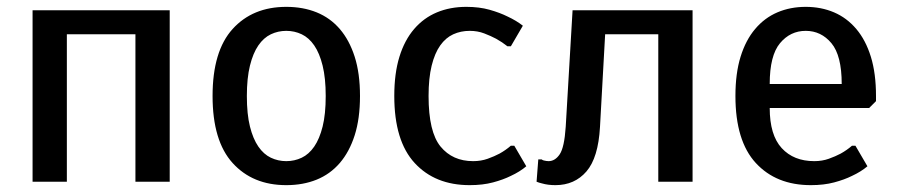

<svg xmlns="http://www.w3.org/2000/svg" viewBox="-20 -530 2620 560"><path d="M475 0H375V-430H175V0H75V-500H475Z M1030 -250Q1030 -184 1014.5 -135.5Q999 -87 971 -54.5Q943 -22 903.5 -6Q864 10 815 10Q717 10 658.5 -54.5Q600 -119 600 -250Q600 -381 658.5 -445.5Q717 -510 815 -510Q864 -510 903.5 -494Q943 -478 971 -445.5Q999 -413 1014.5 -364.5Q1030 -316 1030 -250ZM930 -250Q930 -302 921 -338.5Q912 -375 896.5 -397.5Q881 -420 860 -430Q839 -440 815 -440Q791 -440 770 -430Q749 -420 733.5 -397.5Q718 -375 709 -338.5Q700 -302 700 -250Q700 -197 709 -161Q718 -125 733.5 -102.5Q749 -80 770 -70Q791 -60 815 -60Q839 -60 860 -70Q881 -80 896.5 -102.5Q912 -125 921 -161Q930 -197 930 -250Z M1350 -440Q1324 -440 1302 -430Q1280 -420 1264 -397.5Q1248 -375 1239 -338.5Q1230 -302 1230 -250Q1230 -145 1265 -102.5Q1300 -60 1360 -60Q1383 -60 1402.5 -67Q1422 -74 1437 -82Q1455 -92 1470 -105H1480L1515 -45Q1496 -29 1470 -17Q1448 -6 1418 2Q1388 10 1350 10Q1249 10 1189.5 -54.5Q1130 -119 1130 -250Q1130 -316 1145 -364.5Q1160 -413 1188 -445.5Q1216 -478 1254.5 -494Q1293 -510 1340 -510Q1378 -510 1408 -501.5Q1438 -493 1460 -482Q1486 -470 1505 -455L1470 -395H1460Q1445 -407 1427 -417Q1412 -425 1392.5 -432.5Q1373 -440 1350 -440Z M1580 -60Q1599 -60 1612.5 -80Q1626 -100 1630 -160L1650 -500H2000V0H1900V-430H1745L1730 -160Q1725 -70 1690.5 -30Q1656 10 1600 10Q1578 10 1561 5Q1552 3 1545 0L1550 -65H1560Q1562 -63 1566 -62Q1574 -60 1580 -60Z M2330 -510Q2375 -510 2412.5 -494Q2450 -478 2477.5 -445.5Q2505 -413 2520 -364.5Q2535 -316 2535 -250V-235L2515 -215H2225Q2225 -136 2260 -98Q2295 -60 2355 -60Q2378 -60 2397.5 -67Q2417 -74 2432 -82Q2450 -92 2465 -105H2475L2510 -45Q2491 -29 2465 -17Q2443 -6 2413 2Q2383 10 2345 10Q2244 10 2184.5 -54.5Q2125 -119 2125 -250Q2125 -316 2140 -364.5Q2155 -413 2182.5 -445.5Q2210 -478 2247.5 -494Q2285 -510 2330 -510ZM2330 -440Q2285 -440 2255 -404Q2225 -368 2225 -285H2435Q2435 -368 2405 -404Q2375 -440 2330 -440Z"/></svg>

Font: Scada
Style: Regular
Weight: 400
Designer: Jovanny Lemonad
Foundry: Jovanny Lemonad
Version: Version 3.005; ttfautohint (v0.91) -l 8 -r 50 -G 200 -x 0 -w